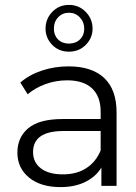

<svg xmlns="http://www.w3.org/2000/svg" viewBox="-20 -759 554 784"><path d="M456 -300V0H394V-75Q372 -38 329 -16.5Q286 5 227 5Q146 5 98.5 -34Q51 -73 51 -136Q51 -198 95.5 -235.5Q140 -273 237 -273H391V-303Q391 -365 356 -398Q321 -431 254 -431Q208 -431 165.5 -415.5Q123 -400 93 -374L63 -422Q100 -454 151.5 -471Q203 -488 260 -488Q355 -488 405.5 -440.5Q456 -393 456 -300ZM391 -145V-224H239Q115 -224 115 -138Q115 -96 147 -71.5Q179 -47 237 -47Q293 -47 332.5 -72.5Q372 -98 391 -145ZM166 -642Q166 -682 193.5 -710.5Q221 -739 261.5 -739Q302 -739 330 -710.5Q358 -682 358 -642Q358 -604 330.5 -576Q303 -548 261.5 -548Q220 -548 193 -576Q166 -604 166 -642ZM200 -642Q200 -615 217 -598Q234 -581 261.5 -581Q289 -581 306.5 -598Q324 -615 324 -642Q324 -669 306 -688Q288 -707 261.5 -707Q235 -707 217.5 -688.5Q200 -670 200 -642Z"/></svg>

Font: Montserrat Ace
Style: Regular
Weight: 400
Designer: Julieta Ulanovsky
Foundry: Julieta Ulanovsky
Version: Version 1